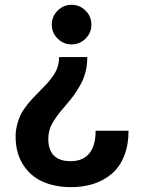

<svg xmlns="http://www.w3.org/2000/svg" viewBox="-20 -562 608 798"><path d="M277.3 -542Q311.5 -542 335.7 -517.8Q359.9 -493.7 359.9 -459.5Q359.9 -425.8 335.7 -401.6Q311.5 -377.4 277.3 -377.4Q243.7 -377.4 219.5 -401.6Q195.3 -425.8 195.3 -459.5Q195.3 -493.7 219.5 -517.8Q243.7 -542 277.3 -542ZM342.8 -324.7Q342.8 -291.5 335.2 -262Q327.6 -232.4 312 -205.6Q296.4 -178.7 283.2 -161.1Q270 -143.6 248.5 -118.7Q215.3 -81.1 198 -50.5Q180.7 -20 180.7 14.6Q180.7 107.9 273.9 107.9Q323.7 107.9 350.6 76.2Q377.4 44.4 377.4 -18.6H514.2Q514.2 41.5 495.6 87.2Q477.1 132.8 444.1 160.6Q411.1 188.5 368.9 202.1Q326.7 215.8 275.9 215.8Q209 215.8 157.7 193.1Q106.4 170.4 75.7 122.1Q44.9 73.7 44.9 5.4Q44.9 -19.5 51 -43.2Q57.1 -66.9 65.4 -84.2Q73.7 -101.6 88.9 -121.1Q104 -140.6 115 -152.3Q126 -164.1 144 -182.1Q164.1 -202.1 175.5 -214.8Q187 -227.5 200.2 -246.1Q213.4 -264.6 219.5 -283.9Q225.6 -303.2 225.6 -324.7Z"/></svg>

Font: Epilogue
Style: Bold
Weight: 700
Designer: Tyler Finck
Foundry: Etcetera Type Co
Version: Version 2.112